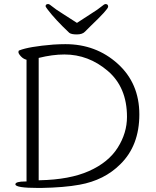

<svg xmlns="http://www.w3.org/2000/svg" viewBox="-20 -925 768 948"><path d="M298 -656Q239 -656 171 -639V-35H176Q324 -38 419.5 -80.5Q515 -123 561 -195.5Q607 -268 607 -348Q607 -494 512 -575Q417 -656 298 -656ZM56 -15Q56 -29 106 -29H111V-630Q95 -634 83 -647Q71 -660 71 -667.5Q71 -675 75 -676Q122 -695 244 -705Q277 -707 303 -707Q454 -707 561 -610.5Q668 -514 668 -360Q668 -206 574 -114Q495 -35 373 -13Q297 1 183 3H169Q56 3 56 -15ZM205 -894Q205 -905 218 -905Q224 -905 238.5 -892.5Q253 -880 291.5 -856Q330 -832 360 -812Q391 -833 428.5 -856.5Q466 -880 480.5 -892.5Q495 -905 501 -905Q514 -905 514 -892Q514 -879 428 -797L400 -769Q387 -755 359.5 -755Q332 -755 322 -763Q253 -828 216 -877Q206 -890 205 -894Z"/></svg>

Font: LXGW WenKai Light
Style: Regular
Weight: 300
Designer: LXGW / Fontworks Inc.
Foundry: LXGW / Fontworks Inc.
Version: Version 1.501; October 10, 2024